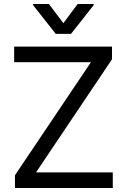

<svg xmlns="http://www.w3.org/2000/svg" viewBox="-20 -940 635 960"><path d="M54.7 -63.5 434.6 -628.9H50.8V-707H540V-643.6L160.2 -78.1H543.9V0H54.7ZM296.9 -824.2 368.2 -919.9H448.2V-914.1L335 -770.5H258.8L145.5 -914.1V-919.9H224.6Z"/></svg>

Font: WEMIX Pretendard Variable
Style: Regular
Weight: 400
Designer: Base glyphs from Inter by Rasmus Andersson; Hangeul glyphs from Noto Sans CJK(Source Han Sans) by Jang Soo-young and Kan
Foundry: Kil Hyung-jin
Version: Version 1.000;Glyphs 3.2 (3208)